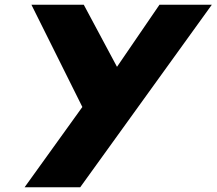

<svg xmlns="http://www.w3.org/2000/svg" viewBox="-20 -533 917 813"><path d="M655.3 -513 475.4 -250 334.7 -513H113L328.7 -80L84.1 260H319.6L877 -513Z"/></svg>

Font: Hussar
Style: BdSuprExtOblOne
Weight: 700
Foundry: Cannot Into Space Fonts
Version: Version 2.00